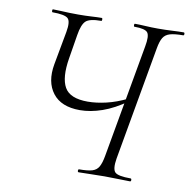

<svg xmlns="http://www.w3.org/2000/svg" viewBox="-73 -697 762 769"><g transform="rotate(10 308.5 -312.5)"><path d="M296 0Q292 0 292 -6Q292 -12 296 -12Q331 -12 349 -17.5Q367 -23 375.5 -38.5Q384 -54 389 -82L471 -543Q479 -586 469 -599.5Q459 -613 415 -613Q412 -613 412 -619Q412 -625 415 -625Q435 -625 458.5 -623.5Q482 -622 509 -622Q539 -622 566 -623.5Q593 -625 613 -625Q617 -625 617 -619Q617 -613 613 -613Q579 -613 560 -607.5Q541 -602 532 -587Q523 -572 518 -543L436 -80Q429 -37 441.5 -24.5Q454 -12 505 -12Q509 -12 509 -6Q509 0 505 0Q483 0 456.5 -1Q430 -2 401 -2Q370 -2 343.5 -1Q317 0 296 0ZM257 -246Q181 -246 146.5 -291Q112 -336 125 -409L150 -545Q158 -589 144.5 -601Q131 -613 82 -613Q79 -613 79 -619Q79 -625 82 -625Q97 -625 113.5 -624Q130 -623 148 -622.5Q166 -622 185 -622Q214 -622 238 -623.5Q262 -625 280 -625Q283 -625 283 -619Q283 -613 280 -613Q233 -613 217.5 -598.5Q202 -584 195 -540L179 -442Q166 -363 188 -324Q210 -285 282 -285Q317 -285 357.5 -294.5Q398 -304 441 -325L447 -316Q395 -279 347.5 -262.5Q300 -246 257 -246Z"/></g></svg>

Font: Cormorant Light
Style: Italic
Weight: 300
Italic angle: -10°
Designer: Christian Thalmann (Catharsis Fonts)
Foundry: Catharsis Fonts
Version: Version 4.000